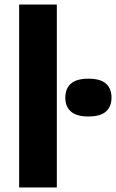

<svg xmlns="http://www.w3.org/2000/svg" viewBox="-20 -828 512 848"><path d="M64.5 0V-808H231V0ZM370.5 -313.5Q318.5 -313.5 293.5 -335.2Q268.5 -357 268.5 -396.5Q268.5 -437 293.5 -458.8Q318.5 -480.5 370.5 -480.5Q423 -480.5 447.8 -458.8Q472.5 -437 472.5 -396.5Q472.5 -357 447.8 -335.2Q423 -313.5 370.5 -313.5Z"/></svg>

Font: Encode Sans SemiExpanded
Style: Bold
Weight: 700
Width: 6
Designer: Multiple Designers
Foundry: Impallari Type
Version: Version 3.002